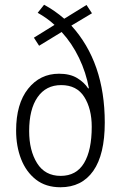

<svg xmlns="http://www.w3.org/2000/svg" viewBox="-20 -780 510 810"><path d="M166 -760Q212 -735 251 -701L345 -759L368 -724L281 -672Q422 -517 422 -263Q422 -128 373.5 -59Q325 10 235 10Q173 10 131.5 -22.5Q90 -55 69 -109Q48 -163 48 -229Q48 -342 98.5 -405.5Q149 -469 229 -469Q275 -469 305 -451Q335 -433 352 -407L355 -408Q343 -474 313.5 -535.5Q284 -597 240 -645L145 -587L123 -621L210 -675Q194 -690 175.5 -703Q157 -716 139 -726ZM238 -421Q174 -421 138.5 -370Q103 -319 103 -227Q103 -145 136.5 -91.5Q170 -38 236 -38Q302 -38 334.5 -92Q367 -146 367 -245Q367 -321 335.5 -371Q304 -421 238 -421Z"/></svg>

Font: Noto Sans Sinhala UI Condensed Light
Style: Regular
Weight: 300
Width: 3
Designer: Jelle Bosma - Monotype Design Team
Foundry: Monotype Imaging Inc.
Version: Version 2.006; ttfautohint (v1.8.4.7-5d5b)